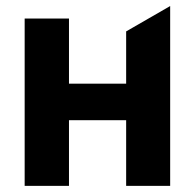

<svg xmlns="http://www.w3.org/2000/svg" viewBox="-20 -606 632 626"><path d="M60.4 0H204.9V-214.1H391.3V0H534.8V-586.3L391.3 -503.6V-333.1H204.9V-545.5H60.4Z"/></svg>

Font: Inter-Hewn
Style: Bold
Weight: 700
Designer: Rasmus Andersson
Foundry: rsms
Version: Version 3.012;git-f93a4a705